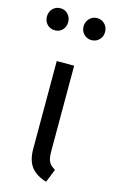

<svg xmlns="http://www.w3.org/2000/svg" viewBox="-144 -806 510 864"><g transform="rotate(15 111.5 -374.5)"><path d="M-23.9 -708Q-23.9 -730 -9.8 -744.9Q4.4 -759.8 25.9 -759.8Q47.4 -759.8 61.3 -744.9Q75.2 -730 75.2 -708Q75.2 -686 61.3 -671.6Q47.4 -657.2 25.9 -657.2Q4.4 -657.2 -9.8 -671.9Q-23.9 -686.5 -23.9 -708ZM196.8 -759.8Q218.3 -759.8 232.7 -744.9Q247.1 -730 247.1 -708Q247.1 -686.5 232.7 -671.9Q218.3 -657.2 196.8 -657.2Q175.8 -657.2 161.4 -671.9Q147 -686.5 147 -708Q147 -729.5 161.4 -744.6Q175.8 -759.8 196.8 -759.8ZM151.9 -525.9V-126Q151.9 -94.2 160.2 -78.4Q168.5 -62.5 189.9 -50.8L165 11.2Q115.7 -3.9 93.3 -33.9Q70.8 -64 70.8 -117.2V-525.9Z"/></g></svg>

Font: Fira Sans Compressed Book
Style: Regular
Weight: 350
Width: 1
Designer: Carrois Corporate & Edenspiekermann AG
Foundry: Carrois Corporate GbR & Edenspiekermann AG
Version: Version 4.203;PS 004.203;hotconv 1.0.88;makeotf.lib2.5.64775